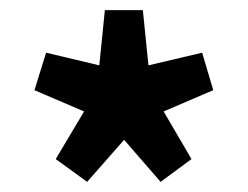

<svg xmlns="http://www.w3.org/2000/svg" viewBox="-20 -731 489 379"><path d="M152 -372 225 -455 297 -372 358 -417 303 -511 401 -553 379 -627 273 -602 262 -711H187L176 -602L71 -627L48 -553L146 -511L90 -417Z"/></svg>

Font: Source Sans Pro SemBd
Style: Regular
Weight: 700
Designer: Paul D. Hunt
Foundry: Adobe Systems Incorporated
Version: Version 2.020;PS 2.0;hotconv 1.0.86;makeotf.lib2.5.63406